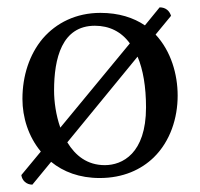

<svg xmlns="http://www.w3.org/2000/svg" viewBox="-20 -474 544 522"><path d="M414 -454 374 -405C343 -426 303 -439 253 -439C187 -439 133 -412 96 -369C60 -326 41 -268 41 -205C41 -155 57 -103 91 -62L38 2C40 17 52 28 68 28L119 -34C152 -7 196 10 251 10C315 10 364 -13 398 -46C443 -90 463 -153 463 -214C463 -272 445 -335 403 -380L445 -431C441 -444 431 -454 414 -454ZM354 -320C369 -285 377 -238 377 -182C377 -56 312 -25 265 -25C217 -25 185 -51 163 -87ZM238 -404C277 -404 310 -388 333 -356L144 -127C132 -161 127 -198 127 -228C127 -315 148 -404 238 -404Z"/></svg>

Font: Libertinus Math
Style: Regular
Weight: 400
Designer: Philipp H. Poll, Khaled Hosny
Foundry: Caleb Maclennan
Version: Version 7.050;RELEASE